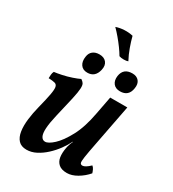

<svg xmlns="http://www.w3.org/2000/svg" viewBox="-196 -916 926 1030"><g transform="rotate(30 266.5 -400.5)"><path d="M132 9Q99 9 81.5 -10Q64 -29 59 -62Q54 -95 59 -136.5Q64 -178 75 -221Q90 -280 96 -313Q102 -346 99 -360.5Q96 -375 83 -378.5Q70 -382 44 -383Q44 -393 45 -405Q46 -417 51 -426Q69 -428 97.5 -434Q126 -440 154 -449.5Q182 -459 198 -467Q209 -460 215 -451Q221 -442 220 -420Q219 -398 209 -353Q199 -308 180 -228Q168 -177 166 -143.5Q164 -110 172.5 -94Q181 -78 197 -78Q217 -78 248.5 -107Q280 -136 312 -195.5Q344 -255 361 -348L382 -458H488L440 -209Q427 -143 422.5 -112.5Q418 -82 421.5 -74.5Q425 -67 435 -67Q452 -67 481 -95Q489 -89 494 -78.5Q499 -68 502 -58Q477 -29 444.5 -10Q412 9 382 9Q349 9 331.5 -6Q314 -21 310 -46Q306 -71 312 -104Q314 -116 318 -128Q322 -140 328 -152H326Q313 -125 292.5 -97Q272 -69 246 -45Q220 -21 191 -6Q162 9 132 9ZM208 -512Q180 -512 166.5 -531.5Q153 -551 158 -582Q161 -605 176.5 -617.5Q192 -630 217 -630Q246 -630 260.5 -612Q275 -594 268 -564Q256 -512 208 -512ZM410 -513Q382 -513 368 -531Q354 -549 358 -578Q366 -630 421 -630Q448 -630 462 -613Q476 -596 471 -567Q463 -513 410 -513ZM369 -675Q359 -671 342 -671Q325 -671 314 -675Q303 -694 287 -716Q271 -738 252.5 -760Q234 -782 216 -800Q239 -808 266.5 -809.5Q294 -811 320 -805Q328 -774 340 -740.5Q352 -707 369 -675Z"/></g></svg>

Font: Vollkorn Medium
Style: Italic
Weight: 500
Italic angle: -11°
Designer: Friedrich Althausen
Foundry: Friedrich Althausen
Version: Version 5.000